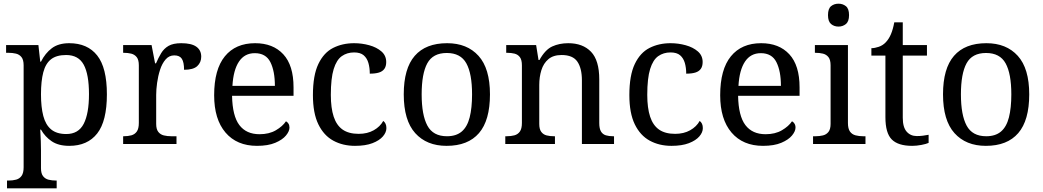

<svg xmlns="http://www.w3.org/2000/svg" viewBox="-20 -780 5650 1040"><path d="M18 240V198H26Q49 198 67.5 193Q86 188 97 172.5Q108 157 108 126V-426Q108 -456 96.5 -470.5Q85 -485 66.5 -489.5Q48 -494 26 -494H13V-536H188L198 -446H202Q225 -492 261 -519Q297 -546 355 -546Q454 -546 506.5 -479.5Q559 -413 559 -269Q559 -124 506.5 -57Q454 10 355 10Q297 10 260.5 -14.5Q224 -39 202 -78H198Q200 -49 201 -16.5Q202 16 202 35V131Q202 160 213.5 174.5Q225 189 243.5 193.5Q262 198 284 198H287V240ZM339 -54Q405 -54 433.5 -109.5Q462 -165 462 -270Q462 -377 433.5 -429.5Q405 -482 338 -482Q286 -482 256.5 -459Q227 -436 214.5 -388.5Q202 -341 202 -269Q202 -200 214.5 -152Q227 -104 257 -79Q287 -54 339 -54Z M647 0V-42H650Q673 -42 691.5 -47Q710 -52 721 -67.5Q732 -83 732 -114V-426Q732 -456 720.5 -470.5Q709 -485 690.5 -489.5Q672 -494 650 -494H647V-536H801L820 -437H825Q838 -467 853 -492Q868 -517 893 -531.5Q918 -546 962 -546Q1017 -546 1043.5 -527Q1070 -508 1070 -473Q1070 -442 1048.5 -422Q1027 -402 977 -402Q977 -443 965 -461.5Q953 -480 924 -480Q896 -480 877 -458Q858 -436 847 -402Q836 -368 831 -331.5Q826 -295 826 -266V-109Q826 -80 837.5 -65.5Q849 -51 867.5 -46.5Q886 -42 908 -42H936V0Z M1372 10Q1263 10 1201.5 -62Q1140 -134 1140 -264Q1140 -404 1198 -475Q1256 -546 1362 -546Q1459 -546 1514.5 -486Q1570 -426 1570 -307V-261H1237Q1239 -152 1276.5 -102.5Q1314 -53 1386 -53Q1438 -53 1474.5 -74.5Q1511 -96 1529 -123Q1536 -120 1542 -111Q1548 -102 1548 -89Q1548 -69 1529 -46Q1510 -23 1471 -6.5Q1432 10 1372 10ZM1469 -315Q1469 -395 1444.5 -443.5Q1420 -492 1360 -492Q1305 -492 1274.5 -446.5Q1244 -401 1239 -315Z M1903 10Q1837 10 1785.5 -18Q1734 -46 1704.5 -106.5Q1675 -167 1675 -265Q1675 -372 1704.5 -433.5Q1734 -495 1784.5 -520.5Q1835 -546 1898 -546Q1940 -546 1980 -535Q2020 -524 2046 -501.5Q2072 -479 2072 -444Q2072 -421 2062 -407Q2052 -393 2032.5 -387Q2013 -381 1983 -381Q1983 -413 1975.5 -439Q1968 -465 1950 -480.5Q1932 -496 1898 -496Q1860 -496 1831.5 -476Q1803 -456 1787.5 -406Q1772 -356 1772 -266Q1772 -195 1787.5 -148Q1803 -101 1836 -78Q1869 -55 1923 -55Q1970 -55 2004.5 -74.5Q2039 -94 2056 -125Q2064 -119 2068.5 -109.5Q2073 -100 2073 -86Q2073 -63 2054 -41Q2035 -19 1997.5 -4.5Q1960 10 1903 10Z M2399 10Q2291 10 2229 -59Q2167 -128 2167 -269Q2167 -409 2226.5 -477.5Q2286 -546 2402 -546Q2510 -546 2572 -477.5Q2634 -409 2634 -269Q2634 -128 2574.5 -59Q2515 10 2399 10ZM2401 -42Q2451 -42 2481 -67.5Q2511 -93 2524 -144Q2537 -195 2537 -269Q2537 -381 2506 -437Q2475 -493 2400 -493Q2325 -493 2294.5 -437Q2264 -381 2264 -269Q2264 -157 2295 -99.5Q2326 -42 2401 -42Z M2717 0V-42H2725Q2748 -42 2766.5 -47Q2785 -52 2796 -67.5Q2807 -83 2807 -114V-426Q2807 -456 2796 -470.5Q2785 -485 2767 -489.5Q2749 -494 2727 -494H2722V-536H2884L2897 -455H2902Q2933 -511 2971.5 -528.5Q3010 -546 3058 -546Q3137 -546 3181.5 -499.5Q3226 -453 3226 -350V-114Q3226 -83 3235.5 -67.5Q3245 -52 3262 -47Q3279 -42 3301 -42H3306V0H3132V-345Q3132 -410 3107.5 -446Q3083 -482 3022 -482Q2977 -482 2950.5 -459.5Q2924 -437 2912.5 -400Q2901 -363 2901 -320V-109Q2901 -80 2912 -65.5Q2923 -51 2941 -46.5Q2959 -42 2981 -42H2986V0Z M3617 10Q3551 10 3499.5 -18Q3448 -46 3418.5 -106.5Q3389 -167 3389 -265Q3389 -372 3418.5 -433.5Q3448 -495 3498.5 -520.5Q3549 -546 3612 -546Q3654 -546 3694 -535Q3734 -524 3760 -501.5Q3786 -479 3786 -444Q3786 -421 3776 -407Q3766 -393 3746.5 -387Q3727 -381 3697 -381Q3697 -413 3689.5 -439Q3682 -465 3664 -480.5Q3646 -496 3612 -496Q3574 -496 3545.5 -476Q3517 -456 3501.5 -406Q3486 -356 3486 -266Q3486 -195 3501.5 -148Q3517 -101 3550 -78Q3583 -55 3637 -55Q3684 -55 3718.5 -74.5Q3753 -94 3770 -125Q3778 -119 3782.5 -109.5Q3787 -100 3787 -86Q3787 -63 3768 -41Q3749 -19 3711.5 -4.5Q3674 10 3617 10Z M4113 10Q4004 10 3942.5 -62Q3881 -134 3881 -264Q3881 -404 3939 -475Q3997 -546 4103 -546Q4200 -546 4255.5 -486Q4311 -426 4311 -307V-261H3978Q3980 -152 4017.5 -102.5Q4055 -53 4127 -53Q4179 -53 4215.5 -74.5Q4252 -96 4270 -123Q4277 -120 4283 -111Q4289 -102 4289 -89Q4289 -69 4270 -46Q4251 -23 4212 -6.5Q4173 10 4113 10ZM4210 -315Q4210 -395 4185.5 -443.5Q4161 -492 4101 -492Q4046 -492 4015.5 -446.5Q3985 -401 3980 -315Z M4384 0V-42H4397Q4419 -42 4437.5 -46.5Q4456 -51 4467.5 -65.5Q4479 -80 4479 -109V-426Q4479 -456 4467.5 -470.5Q4456 -485 4437.5 -489.5Q4419 -494 4397 -494H4394V-536H4573V-114Q4573 -83 4584 -67.5Q4595 -52 4614 -47Q4633 -42 4655 -42H4668V0ZM4522 -636Q4498 -636 4481.5 -650Q4465 -664 4465 -698Q4465 -733 4481.5 -746.5Q4498 -760 4522 -760Q4545 -760 4562 -746.5Q4579 -733 4579 -698Q4579 -664 4562 -650Q4545 -636 4522 -636Z M4921 10Q4845 10 4810.5 -24.5Q4776 -59 4776 -145V-479H4700V-519Q4718 -519 4740 -526.5Q4762 -534 4778 -551Q4795 -569 4806 -595Q4817 -621 4824 -659H4870V-536H5001V-479H4870V-142Q4870 -91 4891 -67Q4912 -43 4946 -43Q4964 -43 4979 -45Q4994 -47 5010 -50V-6Q4997 0 4971 5Q4945 10 4921 10Z M5320 10Q5212 10 5150 -59Q5088 -128 5088 -269Q5088 -409 5147.5 -477.5Q5207 -546 5323 -546Q5431 -546 5493 -477.5Q5555 -409 5555 -269Q5555 -128 5495.5 -59Q5436 10 5320 10ZM5322 -42Q5372 -42 5402 -67.5Q5432 -93 5445 -144Q5458 -195 5458 -269Q5458 -381 5427 -437Q5396 -493 5321 -493Q5246 -493 5215.5 -437Q5185 -381 5185 -269Q5185 -157 5216 -99.5Q5247 -42 5322 -42Z"/></svg>

Font: Noto Rashi Hebrew
Style: Regular
Weight: 400
Version: Version 1.006